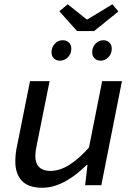

<svg xmlns="http://www.w3.org/2000/svg" viewBox="-20 -870 640 902"><path d="M178 12Q113 12 82.5 -21Q52 -54 52 -111Q52 -150 61 -189L121 -489H213L155 -200Q151 -182 148.5 -166.5Q146 -151 146 -136Q146 -103 164 -85Q182 -67 216 -67Q261 -67 306.5 -96Q352 -125 398 -177L460 -489H553L456 0H380L391 -95H387Q366 -74 342 -55Q318 -36 292 -21Q266 -6 237.5 3Q209 12 178 12ZM261 -585Q244 -585 233 -596Q222 -607 222 -624Q222 -648 237.5 -664.5Q253 -681 274 -681Q293 -681 304 -670Q315 -659 315 -641Q315 -618 299.5 -601.5Q284 -585 261 -585ZM453 -585Q435 -585 424 -596Q413 -607 413 -624Q413 -648 428.5 -664.5Q444 -681 466 -681Q483 -681 494 -670Q505 -659 505 -641Q505 -618 489.5 -601.5Q474 -585 453 -585ZM342 -724 259 -817 298 -850 387 -779H391L508 -850L536 -816L422 -724Z"/></svg>

Font: Source Code Pro Medium
Style: Italic
Weight: 500
Italic angle: -11°
Monospace: yes
Designer: Paul D. Hunt, Teo Tuominen
Foundry: Adobe Systems Incorporated
Version: Version 1.050;PS 1.000;hotconv 16.6.51;makeotf.lib2.5.65220